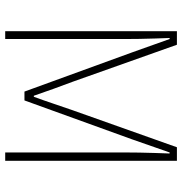

<svg xmlns="http://www.w3.org/2000/svg" viewBox="-1 -699 700 738"><g transform="rotate(90 349.0 -330.0)"><path d="M100 0V-660H152L294 -260Q308 -223 321.5 -185.5Q335 -148 348 -110H352Q366 -148 378.5 -185.5Q391 -223 404 -260L546 -660H598V0H566V-460Q566 -486 566.5 -515.5Q567 -545 568 -575Q569 -605 570 -632H566L515 -486L366 -74H332L182 -486L130 -632H126Q127 -605 128 -575Q129 -545 129.5 -515.5Q130 -486 130 -460V0Z"/></g></svg>

Font: Mada ExtraLight
Style: Regular
Weight: 250
Designer: Khaled Hosny
Version: Version 1.5